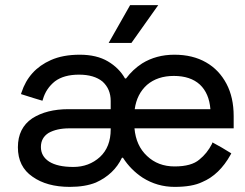

<svg xmlns="http://www.w3.org/2000/svg" viewBox="-20 -717 958 751"><path d="M762 -386Q725 -420 660 -420Q596 -420 555 -385Q515 -349 507 -290H803Q798 -352 762 -386ZM355 -3Q313 14 253 14Q163 14 107 -26Q50 -65 50 -141Q50 -216 106 -254Q162 -290 248 -290H413V-322Q413 -369 381 -398Q348 -425 289 -425Q230 -425 195 -399Q160 -371 148 -329L146 -323Q118 -331 62 -349L64 -355Q93 -444 179 -482Q226 -503 292 -503Q358 -503 402 -477Q446 -451 469 -410H473Q499 -445 536 -469Q591 -503 662 -503Q734 -503 786 -473Q837 -444 866 -389Q894 -336 894 -263V-221V-215H506Q512 -147 555 -107Q598 -66 663 -66Q729 -66 760 -93Q790 -117 809 -154L811 -160Q847 -141 885 -117Q884 -117 882 -112Q838 -33 771 -5Q732 14 663 14Q595 14 538 -22Q491 -53 461 -100H457Q426 -35 355 -3ZM170 -197Q140 -178 140 -142Q140 -106 172 -85Q205 -64 267 -64Q328 -64 371 -103Q413 -142 413 -211V-215H251Q202 -215 170 -197ZM405 -549 489 -697H599L494 -549Z"/></svg>

Font: Rilu
Style: Bold
Weight: 500
Designer: Alí Sinisterra
Foundry: Alí Sinisterra
Version: ""